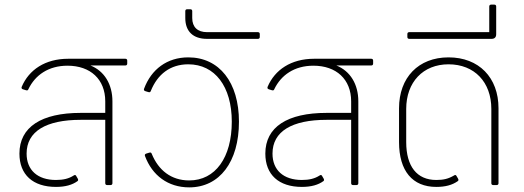

<svg xmlns="http://www.w3.org/2000/svg" viewBox="-20 -800 2265 830"><path d="M275 -546C175 -546 105 -498 74 -425C72 -420 73 -416 79 -414L92 -410C99 -408 101 -410 103 -415C132 -475 189 -516 272 -516C371 -516 435 -457 435 -362V-312H329C159 -312 64 -251 64 -136C64 -45 122 8 222 8C263 8 293 -1 315 -17C318 -19 319 -23 316 -28L309 -40C306 -45 303 -44 298 -41C278 -28 254 -22 222 -22C142 -22 95 -65 95 -136C95 -232 179 -282 329 -282H435V-8C435 -3 438 0 443 0H458C463 0 466 -3 466 -8V-362C466 -436 431 -493 371 -517H522C527 -517 530 -520 530 -525V-538C530 -543 527 -546 522 -546Z M798 10C929 10 1013 -100 1013 -274C1013 -444 928 -552 794 -552C702 -552 634 -500 603 -417C601 -412 602 -408 608 -406L621 -402C628 -400 630 -402 632 -407C661 -479 716 -522 794 -522C909 -522 982 -426 982 -274C982 -119 911 -20 798 -20C720 -20 665 -64 636 -135C634 -140 632 -142 625 -140L612 -136C606 -134 605 -130 607 -125C638 -42 706 10 798 10Z M1095 -632C1100 -632 1103 -635 1103 -640V-653C1103 -658 1100 -661 1095 -661H875C834 -661 811 -683 811 -722V-752C811 -757 808 -760 803 -760H789C784 -760 781 -757 781 -752V-722C781 -664 815 -632 875 -632Z M1338 -546C1238 -546 1168 -498 1137 -425C1135 -420 1136 -416 1142 -414L1155 -410C1162 -408 1164 -410 1166 -415C1195 -475 1252 -516 1335 -516C1434 -516 1498 -457 1498 -362V-312H1392C1222 -312 1127 -251 1127 -136C1127 -45 1185 8 1285 8C1326 8 1356 -1 1378 -17C1381 -19 1382 -23 1379 -28L1372 -40C1369 -45 1366 -44 1361 -41C1341 -28 1317 -22 1285 -22C1205 -22 1158 -65 1158 -136C1158 -232 1242 -282 1392 -282H1498V-8C1498 -3 1501 0 1506 0H1521C1526 0 1529 -3 1529 -8V-362C1529 -436 1494 -493 1434 -517H1585C1590 -517 1593 -520 1593 -525V-538C1593 -543 1590 -546 1585 -546Z M1866 8C1905 8 1935 0 1959 -17C1962 -19 1963 -23 1960 -28L1953 -40C1950 -44 1948 -45 1942 -41C1918 -27 1897 -22 1866 -22C1782 -22 1736 -81 1736 -186V-329C1736 -445 1809 -522 1919 -522C2031 -522 2104 -445 2104 -329V-8C2104 -3 2107 0 2112 0H2127C2132 0 2135 -3 2135 -8V-332C2135 -465 2050 -552 1919 -552C1789 -552 1705 -465 1705 -332V-186C1705 -61 1763 8 1866 8Z M2105 -632C2118 -632 2125 -639 2125 -652V-772C2125 -777 2122 -780 2117 -780H2103C2098 -780 2095 -777 2095 -772V-661H1749C1744 -661 1741 -658 1741 -653V-640C1741 -635 1744 -632 1749 -632Z"/></svg>

Font: LINE Seed Sans TH Thin
Style: Regular
Weight: 250
Designer: Dalton Maag Ltd | Thai characters by Cadson Demak Co.,Ltd.
Foundry: Dalton Maag Ltd
Version: Version 1.003